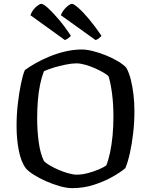

<svg xmlns="http://www.w3.org/2000/svg" viewBox="-20 -977 784 997"><path d="M355 0Q326 0 289.5 -10.5Q253 -21 218 -36.5Q183 -52 155.5 -69.5Q128 -87 115 -102Q90 -134 78 -193.5Q66 -253 66 -323Q66 -381 72.5 -437.5Q79 -494 88.5 -540.5Q98 -587 109 -613Q132 -630 164.5 -648.5Q197 -667 237 -683.5Q277 -700 320 -710Q363 -720 405 -720Q430 -720 463.5 -711.5Q497 -703 531.5 -689Q566 -675 594 -658Q622 -641 636 -625Q650 -600 659 -564.5Q668 -529 673 -487Q678 -445 678 -400Q678 -342 671.5 -285.5Q665 -229 654.5 -182Q644 -135 631 -104Q608 -84 565 -59.5Q522 -35 468 -17.5Q414 0 355 0ZM378 -70Q405 -70 436 -78Q467 -86 493.5 -97.5Q520 -109 532 -118Q543 -145 551.5 -185Q560 -225 564.5 -272.5Q569 -320 569 -371Q569 -435 562 -489.5Q555 -544 544 -580Q539 -587 520 -598.5Q501 -610 475.5 -621.5Q450 -633 423.5 -640.5Q397 -648 377 -648Q353 -648 321 -641.5Q289 -635 259 -626Q229 -617 208 -607Q197 -579 188.5 -539.5Q180 -500 176.5 -454Q173 -408 173 -362Q173 -299 181 -239.5Q189 -180 208 -141Q217 -131 238 -118.5Q259 -106 284.5 -95Q310 -84 335.5 -77Q361 -70 378 -70ZM317 -769 138 -898Q143 -913 153.5 -926.5Q164 -940 176 -948.5Q188 -957 195 -957Q205 -957 228.5 -936Q252 -915 284 -877.5Q316 -840 348 -791Q344 -786 335.5 -779.5Q327 -773 317 -769ZM476 -769 296 -898Q301 -912 311.5 -925.5Q322 -939 334 -948Q346 -957 354 -957Q363 -957 387 -936Q411 -915 442.5 -877.5Q474 -840 507 -791Q503 -786 494 -778.5Q485 -771 476 -769Z"/></svg>

Font: Texturina Medium 12pt
Style: Regular
Weight: 400
Version: Version 1.002